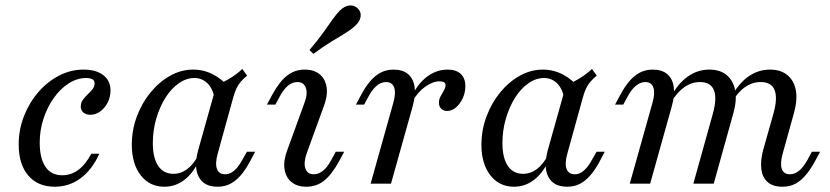

<svg xmlns="http://www.w3.org/2000/svg" viewBox="-20 -686 3100 717"><path d="M184.4 11.3Q121.3 11.3 85.5 -30.6Q49.8 -72.4 49.8 -146.3Q49.8 -201.9 69.4 -252.2Q89.1 -302.4 123.1 -341.8Q157 -381.2 200.5 -403.6Q244 -426.1 291.6 -426.1Q338.9 -426.1 365.8 -405.3Q392.7 -384.6 392.7 -348Q392.7 -324.3 382.2 -303.5Q371.8 -282.7 354.6 -270.1Q337.5 -257.4 317.5 -257.4Q301.6 -257.4 291.6 -265.7Q281.6 -274 281.6 -288.1Q281.6 -302.1 289.5 -313.2Q297.4 -324.2 307.8 -333.9Q318.3 -343.7 325.8 -353.4Q333.3 -363.1 333.3 -374.6Q333.3 -394.7 301.3 -394.7Q268.5 -394.7 237.2 -375Q206 -355.3 181.6 -321.2Q157.1 -287 142.7 -243.7Q128.3 -200.3 128.3 -153.8Q128.3 -94.4 149.9 -62.9Q171.4 -31.5 212.1 -31.5Q245.3 -31.5 272.2 -51.3Q299.2 -71.2 321 -111.8H350.8Q323.7 -51.7 280.9 -20.2Q238 11.3 184.4 11.3Z M593.8 11.3Q538.6 11.3 505.4 -31.5Q472.2 -74.3 472.2 -145.5Q472.2 -200.5 491 -250.9Q509.8 -301.3 542.2 -340.8Q574.5 -380.3 615.5 -403.2Q656.6 -426.1 701 -426.1Q741 -426.1 775.7 -408.1Q810.5 -390.1 836.4 -357.9L781.9 -314.1Q776 -353.8 755.4 -374.2Q734.8 -394.7 706 -394.7Q675.8 -394.7 647.5 -374.9Q619.3 -355.2 597.8 -321Q576.3 -286.8 563.5 -243Q550.7 -199.2 550.7 -151.9Q550.7 -96.4 570.7 -66.6Q590.7 -36.9 627.4 -36.9Q655.8 -36.9 679.5 -54.8Q703.2 -72.8 721.5 -107.9L721.8 -83.3Q699.8 -37.5 667 -13.1Q634.2 11.3 593.8 11.3ZM792.3 11.3Q741.5 11.3 722.2 -25.5Q702.8 -62.2 720.1 -125.5L788.3 -368.2Q814.1 -378.4 839.2 -393.7Q864.3 -409 884.9 -428.5L902.7 -403.6Q888.4 -391.6 878.7 -380.4Q869.1 -369.1 862.7 -355.1Q856.3 -341 850.6 -320.8L793.2 -112.9Q782.8 -76 790.1 -55.6Q797.4 -35.2 820.8 -35.2Q834.4 -35.2 845.7 -42.4Q857 -49.5 867.1 -61.9Q877.2 -74.3 885.3 -89.8L902.1 -119.4H932.8L911.2 -78.7Q896.4 -51.7 879.1 -31.4Q861.7 -11.2 840.6 0.1Q819.6 11.3 792.3 11.3Z M1124 11.3Q1089.2 11.3 1067.9 -6.7Q1046.7 -24.6 1042.3 -56.1Q1038 -87.5 1053.4 -127L1116.4 -300.4Q1130 -335.7 1122.2 -357.7Q1114.5 -379.6 1090.4 -379.6Q1071.9 -379.6 1055.4 -366Q1038.9 -352.4 1024.4 -325.1L1008.4 -295.5H976.9L995.5 -330.1Q1022.9 -380.8 1051.8 -403.5Q1080.7 -426.1 1118.2 -426.1Q1153 -426.1 1174.3 -408.2Q1195.6 -390.3 1199.9 -358.8Q1204.2 -327.3 1188.7 -287.8L1125.7 -114.4Q1113 -79.2 1120.3 -57.2Q1127.6 -35.2 1151.7 -35.2Q1188.9 -35.2 1217.8 -89.8L1233.8 -119.4H1265.3L1246.7 -84.7Q1218.5 -33.2 1190 -11Q1161.5 11.3 1124 11.3ZM1150.1 -484.7 1135.6 -499.2Q1166.8 -535.9 1187 -564.1Q1207.1 -592.3 1221.7 -613.1Q1236.3 -633.9 1250.1 -647.6Q1268.1 -664.6 1286.4 -665.7Q1304.7 -666.7 1317.3 -653.2Q1329 -641.5 1326.7 -623.8Q1324.5 -606.2 1305.6 -588.9Q1290.9 -575.1 1268.9 -561.7Q1246.9 -548.3 1217.6 -530.6Q1188.3 -512.8 1150.1 -484.7Z M1364 0 1448.7 -301.9Q1459.2 -338.8 1451.9 -359.2Q1444.6 -379.6 1422 -379.6Q1403.4 -379.6 1386.9 -366Q1370.4 -352.4 1355.9 -325.1L1339.9 -295.5H1309.2L1327.8 -330.1Q1344 -361 1362.1 -382.3Q1380.2 -403.7 1401.7 -414.9Q1423.2 -426.1 1449.6 -426.1Q1484.5 -426.1 1504.2 -409Q1523.9 -391.9 1528.2 -361.2Q1532.6 -330.5 1521.1 -289.3L1440.1 0ZM1650 -271.6Q1635.8 -271.6 1627.4 -280.2Q1619.1 -288.9 1619.1 -302.1Q1619.1 -314.6 1625.3 -326.2Q1631.5 -337.8 1637.7 -348.4Q1643.9 -359.1 1643.9 -368.3Q1643.9 -382.3 1620.6 -382.3Q1596.7 -382.3 1568.6 -362.6Q1540.5 -343 1521.5 -309.1L1521.3 -334Q1544.9 -378.8 1578.6 -402.4Q1612.3 -426.1 1651.2 -426.1Q1683.2 -426.1 1700.5 -410.1Q1717.8 -394.1 1717.8 -364.4Q1717.8 -340.6 1708.2 -319.6Q1698.6 -298.7 1683.1 -285.1Q1667.7 -271.6 1650 -271.6Z M1899.5 11.3Q1844.3 11.3 1811.1 -31.5Q1777.8 -74.3 1777.8 -145.5Q1777.8 -200.5 1796.7 -250.9Q1815.5 -301.3 1847.8 -340.8Q1880.1 -380.3 1921.2 -403.2Q1962.2 -426.1 2006.7 -426.1Q2046.6 -426.1 2081.4 -408.1Q2116.2 -390.1 2142 -357.9L2087.5 -314.1Q2081.6 -353.8 2061.1 -374.2Q2040.5 -394.7 2011.6 -394.7Q1981.5 -394.7 1953.2 -374.9Q1924.9 -355.2 1903.4 -321Q1881.9 -286.8 1869.1 -243Q1856.3 -199.2 1856.3 -151.9Q1856.3 -96.4 1876.3 -66.6Q1896.4 -36.9 1933.1 -36.9Q1961.5 -36.9 1985.2 -54.8Q2008.8 -72.8 2027.2 -107.9L2027.5 -83.3Q2005.4 -37.5 1972.6 -13.1Q1939.9 11.3 1899.5 11.3ZM2097.9 11.3Q2047.1 11.3 2027.8 -25.5Q2008.5 -62.2 2025.7 -125.5L2093.9 -368.2Q2119.7 -378.4 2144.8 -393.7Q2169.9 -409 2190.6 -428.5L2208.4 -403.6Q2194 -391.6 2184.4 -380.4Q2174.8 -369.1 2168.3 -355.1Q2161.9 -341 2156.3 -320.8L2098.8 -112.9Q2088.4 -76 2095.7 -55.6Q2103 -35.2 2126.4 -35.2Q2140.1 -35.2 2151.3 -42.4Q2162.6 -49.5 2172.7 -61.9Q2182.8 -74.3 2191 -89.8L2207.8 -119.4H2238.4L2216.9 -78.7Q2202.1 -51.7 2184.7 -31.4Q2167.4 -11.2 2146.3 0.1Q2125.2 11.3 2097.9 11.3Z M2902.1 11.3Q2866.5 11.3 2846.8 -5.8Q2827.2 -22.9 2823.2 -54Q2819.2 -85.1 2829.8 -125.5L2868.7 -263.1Q2884.4 -319.8 2872.6 -349.7Q2860.8 -379.6 2820.8 -379.6Q2788.6 -379.6 2761.1 -359.9Q2733.5 -340.2 2711.7 -301.8L2709.9 -322.3Q2737.3 -373.4 2774.1 -399.8Q2811 -426.1 2855.6 -426.1Q2895.7 -426.1 2920.5 -405.5Q2945.4 -384.9 2952 -348.4Q2958.5 -312 2944.7 -263.2L2903 -112.9Q2892.5 -76 2899.4 -55.6Q2906.4 -35.2 2929.8 -35.2Q2948.4 -35.2 2964.5 -48.8Q2980.6 -62.5 2995.9 -89.8L3011.9 -119.4H3042.6L3024 -84.7Q3007.7 -54.6 2989.6 -32.9Q2971.5 -11.1 2950.4 0.1Q2929.3 11.3 2902.1 11.3ZM2331.8 0 2416.5 -301.9Q2426.9 -338.1 2420 -358.8Q2413.1 -379.6 2389.7 -379.6Q2371.9 -379.6 2355 -366Q2338.1 -352.4 2323.6 -325.1L2307.6 -295.5H2276.9L2295.5 -330.1Q2311.8 -361 2329.9 -382.3Q2348 -403.7 2369.5 -414.9Q2391 -426.1 2417.4 -426.1Q2452.3 -426.1 2472 -409Q2491.7 -391.9 2496 -361.2Q2500.3 -330.5 2488.8 -289.3L2407.9 0ZM2569.2 0 2642.5 -263.1Q2658.2 -320.5 2645.7 -350.1Q2633.1 -379.6 2593.8 -379.6Q2562.4 -379.6 2534.8 -359.9Q2507.3 -340.2 2484.6 -301.8L2483.7 -322.3Q2511.1 -373.4 2547.9 -399.8Q2584.7 -426.1 2628.6 -426.1Q2669.4 -426.1 2693.9 -405.5Q2718.4 -384.9 2725.4 -348.4Q2732.3 -311.9 2718.6 -263.2L2645.3 0Z"/></svg>

Font: Playfair 5pt SemiExpanded Light 12pt
Style: Italic
Weight: 300
Italic angle: -15.6°
Version: Version 2.000;gftools[0.9.28]